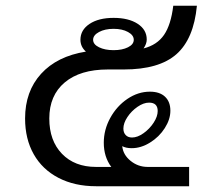

<svg xmlns="http://www.w3.org/2000/svg" viewBox="-20 -646 732 666"><path d="M492 -67H636V0H313Q239 0 183 -29Q127 -58 97 -111Q67 -164 67 -235Q67 -329 122.5 -390Q178 -451 278 -467Q259 -484 259 -508Q259 -542 290.5 -563Q322 -584 374 -584Q426 -584 457.5 -563.5Q489 -543 489 -509Q489 -494 478 -478Q525 -490 549 -525Q573 -560 581 -626H663Q652 -511 592 -458Q532 -405 409 -405H354Q258 -405 204.5 -360Q151 -315 151 -235Q151 -158 195 -112.5Q239 -67 313 -67H366Q340 -102 340 -151Q340 -196 362.5 -237Q385 -278 422 -303Q459 -328 500 -328Q534 -328 552.5 -310.5Q571 -293 571 -262Q571 -232 551.5 -201.5Q532 -171 500.5 -151.5Q469 -132 437 -132Q417 -132 404 -139Q407 -109 433 -88Q459 -67 492 -67ZM303 -508Q303 -492 323.5 -482Q344 -472 374 -472Q404 -472 424 -482Q444 -492 444 -508Q444 -524 424 -535Q404 -546 374 -546Q344 -546 323.5 -535Q303 -524 303 -508ZM408 -200Q408 -186 416 -177.5Q424 -169 438 -169Q457 -169 478 -184Q499 -199 513 -220.5Q527 -242 527 -261Q527 -290 497 -290Q478 -290 457 -275.5Q436 -261 422 -240Q408 -219 408 -200Z"/></svg>

Font: KoHo Medium
Style: Regular
Weight: 500
Version: Version 1.000; ttfautohint (v1.6)